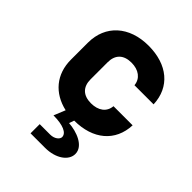

<svg xmlns="http://www.w3.org/2000/svg" viewBox="-218 -685 1036 1036"><g transform="rotate(45 300.0 -167.5)"><path d="M193 225H303C387 225 443 182 443 133C443 72 362 43 301 39L311 10C454 10 547 -68 552 -195H406C402 -147 364 -120 309 -120C249 -120 216 -152 216 -210V-340C216 -398 249 -430 309 -430C363 -430 402 -402 406 -355H552C547 -482 454 -560 309 -560C162 -560 66 -473 66 -340V-210C66 -99 132 -21 239 3L212 69C285 69 328 88 328 119C328 135 306 155 273 155H193Z"/></g></svg>

Font: JetBrains Mono ExtraBold
Style: Regular
Weight: 800
Monospace: yes
Designer: Philipp Nurullin, Konstantin Bulenkov
Foundry: JetBrains
Version: Version 2.305